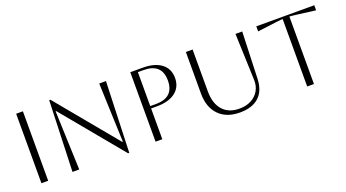

<svg xmlns="http://www.w3.org/2000/svg" viewBox="-55 -1259 3275 1818"><g transform="rotate(-20 1583.0 -350.0)"><path d="M130 0V-700H198V0Z M443 0 468 -714H480L983 -106H989L967 -700H1035L1010 14H998L495 -594H489L511 0Z M1280 0V-700H1405Q1526 -700 1593 -648.5Q1660 -597 1660 -505Q1660 -413 1593 -361.5Q1526 -310 1405 -310H1348V0ZM1405 -676H1348V-334H1405Q1588 -334 1588 -505Q1588 -676 1405 -676Z M1840 -700H1908V-278Q1908 -157 1967.5 -89.5Q2027 -22 2135 -22Q2203 -22 2253.5 -48.5Q2304 -75 2331.5 -122Q2359 -169 2357 -230L2340 -700H2408L2391 -230Q2387 -110 2319.5 -48Q2252 14 2127 14Q1992 14 1916 -64.5Q1840 -143 1840 -280Z M2808 0V-680Q2793 -680 2746 -674L2550 -649V-700H3134V-649L2938 -674Q2891 -680 2876 -680V0Z"/></g></svg>

Font: Aboreto
Style: Regular
Weight: 400
Designer: Dominik Jáger
Foundry: Dominik Jáger
Version: Version 1.001; ttfautohint (v1.8.4.7-5d5b)